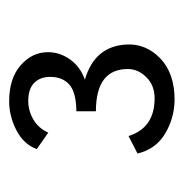

<svg xmlns="http://www.w3.org/2000/svg" viewBox="-11 -752 399 417"><g transform="rotate(-90 188.5 -543.5)"><path d="M177.2 -723.1Q144.5 -723.1 114 -707.3Q83.5 -691.4 73.2 -663.1L108.9 -638.2Q118.7 -659.7 137.7 -670.7Q156.7 -681.6 177.7 -681.6Q204.1 -681.6 217 -668.7Q230 -655.8 230 -633.8Q230 -607.4 213.4 -592.5Q196.8 -577.6 155.3 -577.1V-534.7Q247.1 -534.7 247.1 -465.3Q247.1 -442.9 229.2 -425Q211.4 -407.2 183.6 -407.2Q119.1 -407.2 101.6 -463.9L63.5 -444.3Q73.2 -404.3 106.9 -384.3Q140.6 -364.3 180.2 -363.8Q237.8 -363.8 270.3 -395Q302.7 -426.3 300.3 -468.8Q296.4 -537.6 224.1 -558.6Q252.4 -568.8 268.1 -591.1Q283.7 -613.3 283.7 -638.7Q283.7 -673.3 255.1 -698.2Q226.6 -723.1 177.2 -723.1Z"/></g></svg>

Font: Pontano Sans
Style: Regular
Weight: 400
Foundry: vernon adams
Version: 1.0